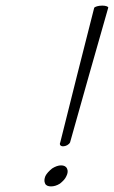

<svg xmlns="http://www.w3.org/2000/svg" viewBox="-20 -628 406 685"><path d="M316 -600C275 -440 235 -280 195 -120C191 -112 196 -106 205 -106C215 -106 226 -112 230 -120C275 -280 320 -440 366 -600C368 -604 358 -608 345 -608C331 -608 318 -604 316 -600ZM217 0C222 -10 223 -19 219 -27C216 -34 208 -38 198 -38C188 -38 177 -34 166 -27C156 -19 147 -10 142 0C138 10 137 19 141 27C144 34 152 37 162 37C172 37 183 34 194 27C204 19 213 10 217 0Z"/></svg>

Font: Nupuram Thin Italic
Style: Regular
Weight: 100
Designer: Santhosh Thottingal (santhosh.thottingal@gmail.com)
Foundry: SMC
Version: Version 1.000